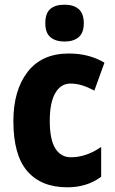

<svg xmlns="http://www.w3.org/2000/svg" viewBox="-20 -788 488 818"><path d="M267 10Q156 10 96.5 -58.5Q37 -127 37 -272Q37 -403 97.5 -481.5Q158 -560 273 -560Q318 -560 355.5 -550Q393 -540 425 -521L382 -402Q356 -416 331 -424Q306 -432 280 -432Q239 -432 215.5 -391.5Q192 -351 192 -273Q192 -194 215.5 -156Q239 -118 282 -118Q348 -118 411 -162V-35Q351 10 267 10ZM255 -768Q294 -768 315.5 -749Q337 -730 337 -689Q337 -648 315 -629.5Q293 -611 255 -611Q217 -611 195 -629.5Q173 -648 173 -689Q173 -731 194 -749.5Q215 -768 255 -768Z"/></svg>

Font: Noto Sans Hebrew Condensed ExtraBold
Style: Regular
Weight: 800
Width: 3
Designer: Monotype Design Team
Foundry: Monotype Imaging Inc.
Version: Version 2.004; ttfautohint (v1.8.4.7-5d5b)